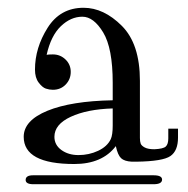

<svg xmlns="http://www.w3.org/2000/svg" viewBox="-20 -786 484 494"><path d="M41 -434Q41 -476 102 -501Q163 -526 270 -528V-573Q270 -662 245.5 -702.5Q221 -743 192 -743Q162 -743 136.5 -718.5Q111 -694 100 -645Q105 -646 116 -646Q135 -646 148.5 -633Q162 -620 162 -601Q162 -582 149 -568.5Q136 -555 116 -555Q107 -555 98 -558Q89 -561 79.5 -573.5Q70 -586 70 -607Q70 -663 102.5 -714.5Q135 -766 195 -766Q247 -766 293.5 -719.5Q340 -673 340 -578V-431Q340 -422 342 -416.5Q344 -411 352.5 -406.5Q361 -402 377 -402Q400 -403 406.5 -409Q413 -415 413 -430V-455H438V-432Q438 -398 418.5 -384.5Q399 -371 332 -370H319Q300 -371 291.5 -379Q283 -387 278 -410Q243 -364 171 -364Q41 -364 41 -434ZM46 -323Q46 -335 65 -335H375Q397 -335 397 -324Q397 -312 375 -312H66Q46 -312 46 -323ZM120 -434Q120 -413 138 -400Q156 -387 182 -387Q209 -387 232.5 -398Q256 -409 265 -428Q270 -439 270 -463V-507Q204 -505 162 -485.5Q120 -466 120 -434Z"/></svg>

Font: CMU Serif
Style: Roman
Weight: 500
Version: Version 0.7.0